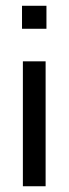

<svg xmlns="http://www.w3.org/2000/svg" viewBox="-20 -648 239 668"><path d="M138.7 0H59.6V-434.6H138.7ZM141.6 -547.9H56.6V-627.9H141.6Z"/></svg>

Font: Padauk
Style: Regular
Weight: 400
Designer: Debbi Hosken
Foundry: SIL
Version: Version 3.003; ttfautohint (v1.8.2) -l 8 -r 50 -G 200 -x 14 